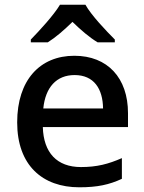

<svg xmlns="http://www.w3.org/2000/svg" viewBox="-20 -786 614 816"><path d="M343 -766H235C208 -721 148 -656 111 -618V-606H183C218 -628 252 -658 288 -693C324 -658 360 -627 395 -606H468V-618C431 -655 368 -721 343 -766ZM296 -549C150 -549 53 -446 53 -266C53 -83 161 10 317 10C394 10 444 -1 498 -26V-114C441 -89 392 -76 324 -76C222 -76 165 -137 162 -246H524V-305C524 -455 437 -549 296 -549ZM297 -467C379 -467 417 -409 418 -325H164C173 -415 220 -467 297 -467Z"/></svg>

Font: Noto Sans Canadian Aboriginal Medium
Style: Regular
Weight: 500
Designer: Monotype Design Team, Typotheque's Kevin King
Foundry: Monotype Imaging Inc.
Version: Version 2.004